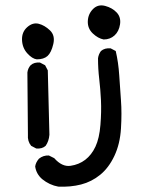

<svg xmlns="http://www.w3.org/2000/svg" viewBox="-20 -558 540 715"><path d="M197 137Q164 131 137 109Q115 90 111 62Q113 47 125 33Q141 20 162 21L182 31Q211 64 242.5 59.5Q274 55 297.5 37Q321 19 335.5 -12Q350 -43 354 -93Q358 -143 356 -184.5Q354 -226 349.5 -264Q345 -302 345 -341Q347 -356 356 -368Q370 -380 392 -378L411 -368Q421 -325 424 -278Q427 -231 430.5 -184Q434 -137 430.5 -79.5Q427 -22 406 22.5Q385 67 353 93Q321 119 282 129Q243 139 197 137ZM115 -5 96 -15Q82 -32 84 -56L82 -288Q84 -304 94 -315Q107 -327 129 -325L148 -315L158 -296L164 -56Q162 -32 150 -15Q137 -3 115 -5ZM117 -337Q100 -339 81.5 -359.5Q63 -380 62 -409.5Q61 -439 81.5 -457Q102 -475 124 -469.5Q146 -464 166 -445Q186 -426 178.5 -394Q171 -362 157 -349.5Q143 -337 117 -337ZM366 -411Q345 -415 325.5 -433.5Q306 -452 307 -479Q308 -506 326.5 -524.5Q345 -543 371.5 -536Q398 -529 414.5 -511.5Q431 -494 427 -467.5Q423 -441 406.5 -426Q390 -411 366 -411Z"/></svg>

Font: Kosefont JP
Style: Regular
Weight: 400
Designer: Nozomi Seto 瀬戸のぞみ
Version: Version 3.00;June 19, 2020